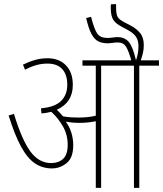

<svg xmlns="http://www.w3.org/2000/svg" viewBox="-20 -916 795 936"><path d="M337 -208Q337 -147 305 -121Q273 -95 233 -95Q187 -95 150.5 -119.5Q114 -144 83 -200.5Q52 -257 22 -353L48 -361Q87 -233 128.5 -177Q170 -121 230 -121Q265 -121 287.5 -141.5Q310 -162 310 -210Q310 -259 287 -299.5Q264 -340 230 -371Q208 -365 182 -363L180 -388Q248 -394 278 -424Q308 -454 308 -503Q308 -552 283.5 -579Q259 -606 211 -606Q183 -606 156.5 -598.5Q130 -591 102 -576L92 -601Q123 -616 151.5 -624Q180 -632 212 -632Q268 -632 301.5 -597.5Q335 -563 335 -502Q335 -416 257 -381Q273 -366 287 -349Q307 -345 327 -344Q347 -343 363 -343Q384 -343 405.5 -345Q427 -347 447 -352V-596H382V-622H755V-596H659V0H633V-596H473V0H447V-325Q428 -321 407.5 -319Q387 -317 368 -317Q351 -317 333.5 -318.5Q316 -320 301 -323Q337 -272 337 -208ZM622 -615Q607 -669 594 -689Q581 -709 555 -709Q541 -709 529 -707Q517 -705 504 -705Q479 -705 460 -714Q441 -723 426.5 -749.5Q412 -776 400 -828L424 -834Q439 -774 454 -752.5Q469 -731 504 -731Q515 -731 528.5 -733Q542 -735 553 -735Q587 -735 607 -712.5Q627 -690 643 -622Q649 -639 652 -655.5Q655 -672 655 -691Q655 -717 644 -735Q633 -753 606 -768L573 -786Q545 -800 532.5 -819Q520 -838 520 -878Q520 -882 520 -886.5Q520 -891 521 -895L546 -896Q546 -892 546 -887Q546 -882 546 -877Q546 -847 553.5 -833.5Q561 -820 589 -806L616 -792Q646 -776 663.5 -754.5Q681 -733 681 -695Q681 -675 676.5 -656.5Q672 -638 664 -615Z"/></svg>

Font: Noto Sans Devanagari UI Condensed Thin
Style: Regular
Weight: 100
Width: 3
Designer: Jelle Bosma - Monotype Design Team
Foundry: Monotype Imaging Inc.
Version: Version 2.004; ttfautohint (v1.8.4.7-5d5b)